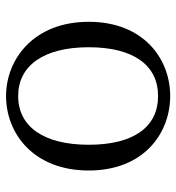

<svg xmlns="http://www.w3.org/2000/svg" viewBox="6 -574 582 634"><g transform="rotate(-90 297.0 -257.0)"><path d="M297 14C420 14 542 -74 542 -255C542 -437 418 -528 297 -528C173 -528 51 -437 51 -255C51 -74 173 14 297 14ZM297 -26C196 -26 136 -105 136 -255C136 -404 196 -488 297 -488C397 -488 458 -404 458 -255C458 -105 397 -26 297 -26Z"/></g></svg>

Font: Source Han Serif AKR9
Style: Regular
Weight: 400
Designer: Ryoko NISHIZUKA 西塚涼子 (kana & ideographs); Frank Grießhammer (Latin, Greek & Cyrillic); Sandoll Communications 산돌커뮤니케이션, 
Foundry: Adobe Systems Incorporated
Version: Version 1.005;hotconv 1.0.107;makeotfexe 2.5.65593